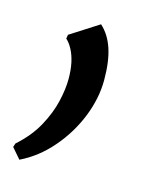

<svg xmlns="http://www.w3.org/2000/svg" viewBox="-88 -153 350 446"><g transform="rotate(15 86.5 70.5)"><path d="M-0.5 246.5 -22 221.5 -19 212.5Q13 184 30.2 152.2Q47.5 120.5 54.5 90.2Q61.5 60 61.5 36Q61.5 14 57.8 -3.2Q54 -20.5 47.2 -33.2Q40.5 -46 32 -53.5L33.5 -63L101.5 -106.5Q122 -88 132 -58Q142 -28 142 17Q142 61 123.8 106.5Q105.5 152 73.2 189.2Q41 226.5 -0.5 246.5Z"/></g></svg>

Font: Merriweather 24pt Light
Style: Italic
Weight: 300
Italic angle: -7.8°
Version: Version 2.101